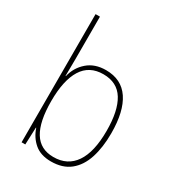

<svg xmlns="http://www.w3.org/2000/svg" viewBox="-184 -868 899 986"><g transform="rotate(30 265.0 -375.0)"><path d="M270 10Q209 10 172 -21.5Q135 -53 119 -102H117L113 0H91V-760H117V-510Q117 -488 116.5 -459Q116 -430 116 -408H118Q131 -464 173.5 -501Q216 -538 282 -538Q374 -538 420.5 -469Q467 -400 467 -270Q467 -186 446.5 -123Q426 -60 382.5 -25Q339 10 270 10ZM270 -16Q353 -16 396.5 -80Q440 -144 440 -269Q440 -388 401.5 -450.5Q363 -513 281 -513Q198 -513 157.5 -448Q117 -383 117 -260Q117 -138 154.5 -77Q192 -16 270 -16Z"/></g></svg>

Font: Noto Sans Mono Condensed Thin
Style: Regular
Weight: 100
Width: 3
Designer: Monotype Design Team
Foundry: Monotype Imaging Inc.
Version: Version 2.014; ttfautohint (v1.8.4.7-5d5b)